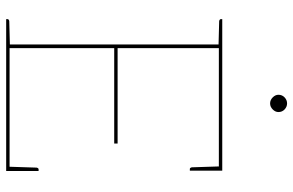

<svg xmlns="http://www.w3.org/2000/svg" viewBox="-184 -766 950 622"><g transform="rotate(90 291.0 -455.0)"><path d="M124 0V-700H533V-689H136V-361H445V-350H136V-11H534V0ZM520 -5 523 -98Q523 -100 524.5 -102.5Q526 -105 528 -105H534V-11ZM519 -695 533 -689V-595H527Q525 -595 523.5 -597.5Q522 -600 522 -602ZM127 -700 126 -688 49 -690Q47 -690 44.5 -691.5Q42 -693 42 -695V-700ZM42 0V-5Q42 -7 44.5 -8.5Q47 -10 49 -10L126 -12L127 0ZM315 -855Q304 -855 295.5 -863.5Q287 -872 287 -882Q287 -894 295.5 -902Q304 -910 315 -910Q326 -910 334.5 -902Q343 -894 343 -882Q343 -872 334.5 -863.5Q326 -855 315 -855Z"/></g></svg>

Font: Aleo Thin
Style: Regular
Weight: 250
Designer: Alessio Laiso
Foundry: Alessio Laiso
Version: Version 2.001;gftools[0.9.29]